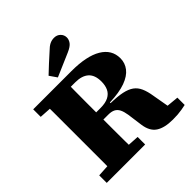

<svg xmlns="http://www.w3.org/2000/svg" viewBox="-237 -1039 1209 1209"><g transform="rotate(-45 368.0 -434.0)"><path d="M29 0V-67L166 -75H238L371 -67V0ZM105 0Q106 -50 106 -100Q106 -150 106 -200Q106 -250 106 -299V-356Q106 -404 106 -453.5Q106 -503 106 -553.5Q106 -604 105 -655H298Q297 -605 296.5 -554Q296 -503 296 -451.5Q296 -400 296 -346V-309Q296 -256 296 -204Q296 -152 296.5 -101.5Q297 -51 298 0ZM606 13Q532 13 491.5 -13.5Q451 -40 442 -105L428 -208Q423 -240 413 -259.5Q403 -279 385.5 -288Q368 -297 340 -297H205V-361H335Q379 -361 406 -375Q433 -389 445 -414.5Q457 -440 457 -475Q457 -533 426 -560.5Q395 -588 337 -588H229V-655H369Q504 -655 574.5 -613Q645 -571 645 -494Q645 -452 619.5 -419Q594 -386 540.5 -366.5Q487 -347 401 -344V-338Q462 -337 502 -328.5Q542 -320 566.5 -302.5Q591 -285 604.5 -254.5Q618 -224 625 -178L653 -19L556 -81L723 -65V0Q704 4 686.5 7Q669 10 650 11.5Q631 13 606 13ZM29 -588V-655H175V-580H158ZM247 -736Q275 -763 304 -789.5Q333 -816 361 -841Q383 -863 401 -872Q419 -881 440 -881Q466 -881 482.5 -864.5Q499 -848 499 -825Q499 -806 486 -788Q473 -770 436 -754Q397 -737 358.5 -720.5Q320 -704 281 -687Z"/></g></svg>

Font: Source Serif 4 ExtraBold
Style: Regular
Weight: 800
Designer: Frank Grießhammer
Foundry: Adobe Systems Incorporated
Version: Version 4.004;hotconv 1.0.116;makeotfexe 2.5.65601